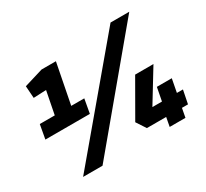

<svg xmlns="http://www.w3.org/2000/svg" viewBox="-147 -960 1268 1181"><g transform="rotate(-30 487.5 -369.0)"><path d="M151 -316 202 -577 112 -573 106 -659 241 -700H343L268 -316ZM64 -415H380L362 -315H46ZM132 0 753 -738H886L270 0ZM914 -64H871L859 0H747L759 -64H622L578 -131L724 -385H854L716 -159H784L802 -253H908L890 -159H933Z"/></g></svg>

Font: REM
Style: Bold Italic
Weight: 700
Italic angle: -11°
Designer: Octavio Pardo
Foundry: Ashler Design
Version: Version 1.005;gftools[0.9.28]